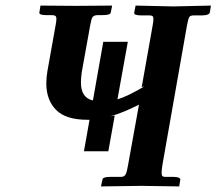

<svg xmlns="http://www.w3.org/2000/svg" viewBox="-20 -667 776 688"><path d="M368.2 -125H280.8L300.8 -237.8H293Q215.8 -237.8 180.9 -273.2Q146 -308.6 146 -368.2Q146 -390.1 149.9 -412.1L179.2 -576.2Q182.1 -590.8 182.1 -599.1Q182.1 -607.4 178.2 -610.1Q174.3 -612.8 164.1 -612.8H146Q132.3 -612.8 126.2 -615.2Q120.1 -617.7 121.1 -622.1L125 -647L252.9 -646Q271 -646 317.4 -646.5Q363.8 -647 381.8 -647L377 -622.1Q375.5 -612.8 348.1 -612.8H331.1Q316.4 -612.8 311.5 -605.5Q307.1 -599.1 303.2 -576.2L272.9 -408.2Q270 -386.7 270 -371.1Q270 -316.4 313 -307.1L350.1 -517.1H438L400.9 -311Q437.5 -321.8 498 -357.9L487.8 -355L526.9 -575.2Q529.8 -589.8 529.8 -599.1Q529.8 -606.4 526.6 -609.1Q523.4 -611.8 516.1 -611.8H486.8Q472.7 -611.8 466.3 -614.3Q460 -616.7 460.9 -621.1L465.8 -647L601.1 -644Q619.1 -644.5 668.2 -645.5Q717.3 -646.5 735.8 -647L731.9 -622.1Q728.5 -611.8 703.1 -611.8H673.8Q662.1 -611.8 658.2 -605.7Q654.3 -599.6 649.9 -575.2L562 -76.2Q559.1 -56.6 559.1 -47.9Q559.1 -39.6 561.8 -36.4Q564.5 -33.2 571.8 -33.2H601.1Q613.8 -33.2 620.4 -30.3Q627 -27.3 626 -22.9L622.1 1L486.8 -1Q466.3 -1 414.3 0Q362.3 1 341.8 1L347.2 -23.9Q348.6 -33.2 375 -33.2H414.1Q425.3 -33.2 430.2 -42.2Q435.1 -51.3 439 -76.2L478 -292Q422.9 -263.7 375 -250L391.1 -252.9Z"/></svg>

Font: Linux Libertine G
Style: Semibold Italic
Weight: 600
Italic angle: -11.5°
Designer: Philipp H. Poll
Foundry: Philipp H. Poll
Version: Version 5.1.1